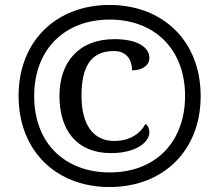

<svg xmlns="http://www.w3.org/2000/svg" viewBox="-20 -745 885 775"><path d="M422 10C636 10 790 -134 790 -357C790 -581 636 -725 422 -725C208 -725 55 -580 55 -358C55 -134 209 10 422 10ZM423 -49C246 -49 118 -163 118 -357C118 -548 243 -666 423 -666C603 -666 727 -547 727 -358C727 -170 606 -49 423 -49ZM428 -127C531 -127 583 -172 583 -211C583 -226 577 -239 567 -245C549 -209 507 -176 441 -176C356 -176 309 -242 309 -358C309 -474 345 -539 440 -539C494 -539 513 -500 513 -461C552 -461 583 -479 583 -511C583 -553 537 -587 442 -587C297 -587 220 -493 220 -358C220 -219 290 -127 428 -127Z"/></svg>

Font: Noto Serif Sinhala SemiBold
Style: Regular
Weight: 600
Designer: Jelle Bosma - Monotype Design Team
Foundry: Monotype Imaging Inc.
Version: Version 2.007